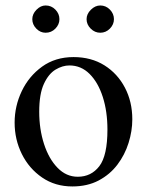

<svg xmlns="http://www.w3.org/2000/svg" viewBox="-20 -670 541 705"><path d="M245.6 14.6Q182.6 14.6 134.8 -18.1Q86.9 -50.8 60.3 -104.2Q33.7 -157.7 33.7 -219.7Q33.7 -280.3 59.8 -335.2Q85.9 -390.1 134.5 -425.3Q183.1 -460.4 250 -460.4Q314.9 -460.4 363.3 -430.2Q411.6 -399.9 438.7 -348.1Q465.8 -296.4 465.8 -231.9Q465.8 -189 452.1 -145.3Q438.5 -101.6 411.1 -65.4Q383.8 -29.3 342.3 -7.3Q300.8 14.6 245.6 14.6ZM265.6 -21Q314.9 -21 344.7 -59.8Q374.5 -98.6 374.5 -194.3Q374.5 -260.7 357.4 -314Q340.3 -367.2 309.1 -398.4Q277.8 -429.7 234.9 -429.7Q209.5 -429.7 183.8 -414.3Q158.2 -398.9 141.1 -361.8Q124 -324.7 124 -259.8Q124 -195.8 141.6 -141.4Q159.2 -86.9 191.2 -54Q223.1 -21 265.6 -21ZM398.4 -599.6Q398.4 -580.1 383.5 -564.9Q368.7 -549.8 348.1 -549.8Q328.1 -549.8 313 -564.9Q297.9 -580.1 297.9 -599.6Q297.9 -618.7 313.7 -634.3Q329.6 -649.9 348.1 -649.9Q368.7 -649.9 383.5 -634.8Q398.4 -619.6 398.4 -599.6ZM198.2 -599.6Q198.2 -580.1 183.3 -564.9Q168.5 -549.8 147.5 -549.8Q127.9 -549.8 113.3 -564.9Q98.6 -580.1 98.6 -599.6Q98.6 -618.7 114 -634.3Q129.4 -649.9 147.5 -649.9Q168.5 -649.9 183.3 -634.8Q198.2 -619.6 198.2 -599.6Z"/></svg>

Font: Awami Nastaliq
Style: Regular
Weight: 400
Designer: Peter Martin, SIL International
Foundry: SIL International
Version: Version 3.100